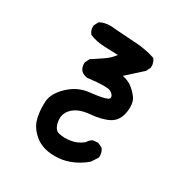

<svg xmlns="http://www.w3.org/2000/svg" viewBox="-147 -584 794 835"><g transform="rotate(30 250.0 -167.0)"><path d="M88.9 -26.9Q88.9 -36.6 89.4 -46.4Q92.3 -88.4 135.7 -129.4Q179.2 -170.4 233.9 -176.3Q301.8 -183.6 318.8 -192.9Q322.8 -194.8 325.4 -197.5Q328.1 -200.2 328.1 -204.1Q328.1 -205.6 327.6 -206.5Q325.2 -219.7 307.1 -228.5Q298.8 -232.4 272.7 -232.4Q246.6 -232.4 195.3 -226.1Q177.2 -228 164.1 -239.3Q152.3 -252.9 152.3 -272.5Q152.3 -275.4 152.8 -279.8L164.1 -301.8Q192.4 -319.8 220.7 -339.4Q244.1 -355.5 261.2 -378.9Q227.5 -380.4 193.4 -381.3Q153.3 -382.3 117.7 -397L117.2 -397.9Q105.5 -411.1 105.5 -430.7Q105.5 -433.6 106 -438L117.2 -460L118.7 -460.9Q141.1 -472.7 168.9 -472.7Q179.2 -472.7 189.9 -471.2Q242.7 -467.3 272.2 -465.6Q301.8 -463.9 307.6 -463.4Q313.5 -462.9 319.3 -462.4Q325.2 -461.9 331.1 -460.9Q336.9 -460 342.8 -459Q348.6 -458 354.2 -457Q359.9 -456.1 365.5 -454.8Q371.1 -453.6 377 -452.1Q388.2 -449.2 400.9 -444.8Q408.2 -435.1 410.6 -426.3Q413.1 -417.5 413.1 -411.9Q413.1 -406.2 412.6 -401.9L401.9 -380.4L325.2 -311Q354 -304.7 370.6 -292.5Q390.6 -278.3 408.2 -255.4Q421.4 -237.8 421.4 -209Q421.4 -197.8 419.4 -184.1Q412.1 -137.2 376.5 -118.2Q342.3 -100.1 284.2 -95.2Q229 -90.3 201.2 -62.5Q179.7 -41 179.7 -12.7Q179.7 -5.4 181.4 4.6Q183.1 14.6 187 23.2Q190.9 31.7 195.3 36.1Q199.7 40.5 203.6 42.5Q207.5 44.4 211.9 45.4Q226.6 48.8 241.2 48.8Q255.9 48.8 270 46.4Q301.3 42 329.1 20Q337.4 5.4 353 -3.4L378.9 -5.4L400.9 5.4L401.9 6.3Q413.1 21.5 413.1 41Q413.1 43.9 412.6 48.8L391.6 81.5Q355.5 112.3 314 127Q280.8 139.2 242.7 139.2Q205.1 139.2 177.2 127.9Q151.4 117.7 130.9 96.7Q104 70.3 95.7 35.2Q88.9 4.4 88.9 -26.9Z"/></g></svg>

Font: Bakudai
Style: Medium
Weight: 500
Version: Version 1.48